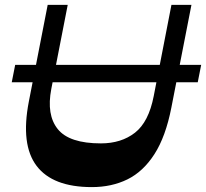

<svg xmlns="http://www.w3.org/2000/svg" viewBox="-20 -750 841 784"><path d="M28 -414.2 42 -485.2H801.5L787.5 -414.2ZM355 14Q195.2 14 129.5 -72.6Q63.7 -159.3 97.7 -335L174.7 -730H256.5L189.5 -387Q169 -281 216 -222.7Q263 -164.5 392.2 -164.5Q475.2 -164.5 531.2 -208.2Q587.2 -252 607.7 -357.7L680 -730H761.7L679.7 -310.5Q656.5 -192 610.6 -120.6Q564.7 -49.2 500.4 -17.6Q436 14 355 14Z"/></svg>

Font: Savate ExtraLight
Style: Italic
Weight: 200
Italic angle: -11°
Designer: Max Esnée
Foundry: Plomb Type
Version: Version 2.000